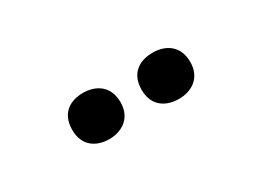

<svg xmlns="http://www.w3.org/2000/svg" viewBox="-19 -922 646 472"><g transform="rotate(-30 303.5 -686.5)"><path d="M136 -686C136 -642 166 -621 204 -621C241 -621 273 -642 273 -686C273 -732 241 -752 204 -752C166 -752 136 -732 136 -686ZM333 -686C333 -642 363 -621 402 -621C439 -621 471 -642 471 -686C471 -732 439 -752 402 -752C363 -752 333 -732 333 -686Z"/></g></svg>

Font: Noto Sans Bassa Vah
Style: Bold
Weight: 700
Designer: Monotype Design Team
Foundry: Monotype Imaging Inc.
Version: Version 2.002